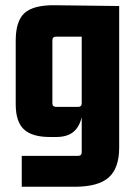

<svg xmlns="http://www.w3.org/2000/svg" viewBox="-20 -513 519 733"><path d="M292 -119V-389L307 -373H194Q180 -373 180 -359V-119Q180 -105 194 -105H278Q292 -105 292 -119ZM278 82Q292 82 292 68V-105H296Q296 -53 272 -21.5Q248 10 195 10H170Q103 10 71.5 -19Q40 -48 40 -115V-358Q40 -433 74 -463.5Q108 -494 190 -493L435 -490V50Q435 129 395 164.5Q355 200 265 200H63V82Z"/></svg>

Font: Gemunu Libre ExtraLight ExtraBold
Style: Regular
Weight: 800
Version: Version 1.100